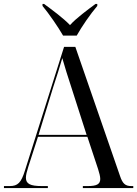

<svg xmlns="http://www.w3.org/2000/svg" viewBox="-20 -951 694 971"><path d="M299 -771H368C393 -816 437 -880 472 -921V-931H463C425 -903 365 -859 334 -824C301 -859 241 -903 203 -931H195V-921C229 -880 273 -816 299 -771ZM0 0H222V-10H191C134 -10 111 -21 111 -52C111 -66 116 -85 123 -107L172 -259H422L476 -96C482 -77 487 -59 487 -46C487 -20 470 -10 424 -10H399V0H654V-10H644C614 -10 600 -22 587 -61L361 -714H304L106 -88C87 -27 70 -10 29 -10H0ZM175 -269 249 -510C270 -575 279 -601 295 -657C307 -615 322 -566 348 -487L418 -269Z"/></svg>

Font: Noto Serif Display SemiCondensed
Style: Regular
Weight: 400
Width: 4
Designer: Monotype Design Team
Foundry: Monotype Imaging Inc.
Version: Version 2.009